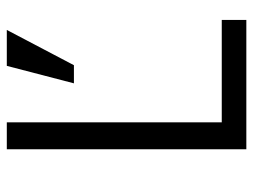

<svg xmlns="http://www.w3.org/2000/svg" viewBox="-108 -622 730 553"><g transform="rotate(-90 256.5 -345.0)"><path d="M476.1 0H103.5V-689.9H181.2V-70.8H476.1ZM345.7 -496.6H293.5L343.8 -689.9H447.3Z"/></g></svg>

Font: Acari Sans
Style: Regular
Weight: 400
Designer: Alfredo Marco Pradil and Stefan Peev
Foundry: Hanken Design Co.
Version: Version 1.045;February 4, 2021;FontCreator 13.0.0.2655 64-bi